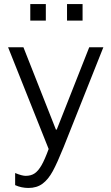

<svg xmlns="http://www.w3.org/2000/svg" viewBox="-20 -745 552 951"><path d="M257 -103H261L422 -511H492L295 -16Q264 61 241.5 102.5Q219 144 190.5 165Q162 186 121 186Q86 186 55 172V112Q89 126 107 126Q134 126 152 113.5Q170 101 186 73Q202 45 221 -7L20 -511H96ZM207 -643H130V-725H207ZM389 -643H312V-725H389Z"/></svg>

Font: Chivo Light
Style: Regular
Weight: 300
Designer: Hector Gatti
Foundry: Omnibus-Type
Version: Version 1.007